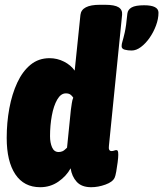

<svg xmlns="http://www.w3.org/2000/svg" viewBox="-20 -774 682 802"><path d="M148 8Q80 8 44 -46Q8 -100 8 -198Q8 -262 19 -321.5Q30 -381 52 -428.5Q74 -476 107.5 -503.5Q141 -531 187 -531Q219 -531 247.5 -516.5Q276 -502 292 -479L316 -712Q321 -754 397 -754H419Q459 -754 475.5 -743.5Q492 -733 490 -712L435 -165Q432 -143 446 -143Q452 -143 457 -145Q462 -147 466 -147Q470 -147 472 -143.5Q474 -140 474 -127Q474 -117 471.5 -96.5Q469 -76 465.5 -57Q462 -38 459 -32Q451 -14 420.5 -3Q390 8 361 8Q321 8 300.5 -14.5Q280 -37 275 -71Q257 -38 223.5 -15Q190 8 148 8ZM225 -139Q233 -139 240.5 -142Q248 -145 260 -157L276 -315Q278 -329 280 -343Q282 -357 286 -366Q281 -374 274 -379Q267 -384 255 -384Q234 -384 219 -358Q204 -332 196.5 -291Q189 -250 189 -205Q189 -178 197.5 -158.5Q206 -139 225 -139ZM530 -563Q514 -563 501 -566.5Q488 -570 488 -581Q488 -590 491.5 -601Q495 -612 501 -638Q507 -664 512 -717Q514 -734 530 -743Q546 -752 582 -752Q642 -752 642 -721Q642 -695 631.5 -667Q621 -639 604.5 -615.5Q588 -592 568.5 -577.5Q549 -563 530 -563Z"/></svg>

Font: Asap Condensed Condensed Black
Style: Italic
Weight: 900
Width: 3
Italic angle: -6°
Designer: Pablo Cosgaya
Foundry: Omnibus-Type
Version: Version 3.001; ttfautohint (v1.8.4.7-5d5b)